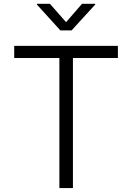

<svg xmlns="http://www.w3.org/2000/svg" viewBox="-20 -962 676 982"><path d="M52.7 -665.5V-727.5H583V-665.5H353V0H283.7V-665.5ZM235.4 -942.4 317.9 -848.6 399.4 -942.4H466.8V-938.5L346.2 -806.6H288.6L168.9 -938.5V-942.4Z"/></svg>

Font: Inter Light
Style: Regular
Weight: 300
Designer: Rasmus Andersson
Foundry: rsms
Version: Version 4.000;git-a52131595